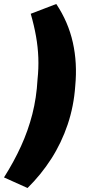

<svg xmlns="http://www.w3.org/2000/svg" viewBox="-49 -744 487 962"><path d="M89 198 -29 145Q21 66 56.5 -12Q92 -90 113 -172Q134 -254 139 -346Q145 -402 143 -455Q141 -508 131.5 -562Q122 -616 105 -675L233 -724Q293 -634 316 -531Q339 -428 328 -313Q321 -212 290 -120Q259 -28 208 51.5Q157 131 89 198Z"/></svg>

Font: Nunito Sans 9pt Black
Style: Italic
Weight: 900
Italic angle: -9°
Version: Version 3.101;gftools[0.9.27]